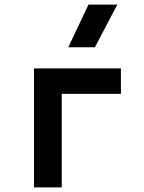

<svg xmlns="http://www.w3.org/2000/svg" viewBox="-20 -815 626 835"><path d="M127.9 0V-517.6H505.9V-406.7H248.5V0ZM276.9 -609.4 364.7 -794.9H490.2L392.6 -609.4Z"/></svg>

Font: Cascadia Mono PL SemiBold
Style: Regular
Weight: 600
Monospace: yes
Designer: Aaron Bell
Foundry: Saja Typeworks
Version: Version 2404.023; ttfautohint (v1.8.4)